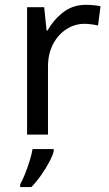

<svg xmlns="http://www.w3.org/2000/svg" viewBox="-20 -553 449 789"><path d="M333 -533.2Q347.2 -533.2 363.8 -531.7Q380.4 -530.3 393.1 -527.3L382.8 -448.2Q370.6 -451.2 355.2 -453.1Q339.8 -455.1 326.7 -455.1Q287.1 -455.1 252.9 -433.1Q218.8 -411.1 198 -371.6Q177.2 -332 177.2 -279.3V0H91.3V-523.4H161.6L171.4 -427.7H175.3Q199.7 -471.2 239.3 -502.2Q278.8 -533.2 333 -533.2ZM200.7 59.6V68.4Q196.8 85.9 182.6 112.5Q168.5 139.2 148.9 167Q129.4 194.8 108.9 215.8H63V204.1Q72.3 188 82.8 161.9Q93.3 135.7 101.8 108.2Q110.4 80.6 113.8 59.6Z"/></svg>

Font: Lunasima
Style: Regular
Weight: 400
Designer: The DocRepair Project, Monotype Design Team
Foundry: Google
Version: Version 2.009